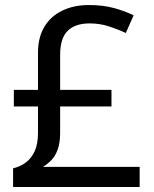

<svg xmlns="http://www.w3.org/2000/svg" viewBox="-20 -743 612 763"><path d="M334 -723Q389 -723 433 -711Q477 -699 511 -682L480 -612Q450 -626 413.5 -638Q377 -650 336 -650Q279 -650 249 -620.5Q219 -591 219 -525V-386H423V-320H219V-216Q219 -176 209.5 -149.5Q200 -123 184.5 -107Q169 -91 151 -80H535V0H32V-74Q61 -81 83 -97.5Q105 -114 118 -142.5Q131 -171 131 -215V-320H35V-386H131V-534Q131 -594 156 -636Q181 -678 227 -700.5Q273 -723 334 -723Z"/></svg>

Font: Noto Sans Myanmar
Style: Regular
Weight: 400
Designer: Monotype Design Team
Foundry: Monotype Imaging Inc.
Version: Version 2.107